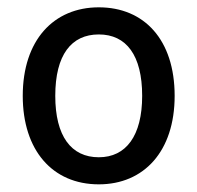

<svg xmlns="http://www.w3.org/2000/svg" viewBox="-20 -762 533 519"><path d="M452.1 -502.9C452.1 -654.8 369.6 -742.2 247.1 -742.2C125 -742.2 41.5 -653.3 41.5 -502.9C41.5 -356 121.6 -263.7 247.1 -263.7C368.7 -263.7 452.1 -352.5 452.1 -502.9ZM364.3 -502.9C364.3 -395 320.8 -336.9 247.1 -336.9C172.4 -336.9 129.4 -394 129.4 -502.9C129.4 -613.8 172.9 -668.9 247.1 -668.9C321.3 -668.9 364.3 -612.8 364.3 -502.9Z"/></svg>

Font: SG Kara
Style: Regular
Weight: 400
Designer: Damoon Khanjanzadeh
Version: Version 1.000